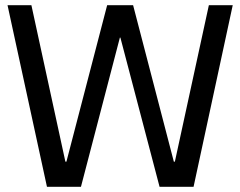

<svg xmlns="http://www.w3.org/2000/svg" viewBox="-20 -720 926 740"><path d="M9 -700H101L232 -97H236L393 -700H493L650 -97H654L785 -700H877L726 0H595L444 -575H442L292 0H161Z"/></svg>

Font: Pathway Extreme 72pt Medium
Style: Regular
Weight: 500
Designer: Eduardo Rodriguez Tunni
Foundry: Eduardo Rodriguez Tunni
Version: Version 1.001;gftools[0.9.26]